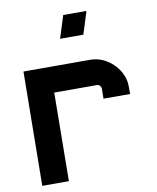

<svg xmlns="http://www.w3.org/2000/svg" viewBox="-94 -943 830 1016"><g transform="rotate(-10 321.0 -435.5)"><path d="M198 -475 193 0H50L57 -613H415Q473 -613 523 -574Q573 -533 588 -475Q592 -460 592 -440V-398H449L450 -453L449 -457Q444 -475 426 -475ZM316 -871H441L403 -750H278Z"/></g></svg>

Font: Covid19
Style: Regular
Weight: 400
Designer: Peter Wiegel
Foundry: (c) CAT - Ing. Peter Wiegel.  for Rudolf Maass + Partner GmbH
Version: Version 001.000